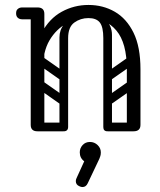

<svg xmlns="http://www.w3.org/2000/svg" viewBox="-20 -530 647 775"><path d="M118 -250Q118 -341 148.5 -398Q179 -455 229 -482.5Q279 -510 337 -510Q396 -510 443.5 -482.5Q491 -455 519 -398Q547 -341 547 -250H492Q492 -357 449.5 -407Q407 -457 337 -457Q291 -457 249 -435Q207 -413 180 -367.5Q153 -322 153 -250ZM131 0Q104 0 104 -26V-474Q104 -500 131 -500Q159 -500 159 -474V-26Q159 0 131 0ZM70 -452Q58 -452 51 -459Q45 -465 45 -476Q45 -488 51 -493Q58 -500 70 -500H121Q132 -500 138 -498.5Q144 -497 145 -495Q149 -491 152 -486Q155 -481 155 -476Q153 -463 146 -459Q142 -452 121 -452ZM519 0Q492 0 492 -26V-250Q492 -276 519 -276Q547 -276 547 -250V-26Q547 0 519 0ZM414 0Q397 0 397 -17V-379Q397 -396 414 -396Q432 -396 432 -380V-18Q432 0 414 0ZM337 -457Q305 -457 280 -439Q255 -421 255 -376V-281H220V-379Q220 -409 238 -431Q256 -453 285.5 -464.5Q315 -476 348 -476ZM337 -457 327 -476Q377 -476 404.5 -451.5Q432 -427 432 -389V-281H397V-376Q397 -421 383 -439Q369 -457 337 -457ZM115 -17Q115 -35 133 -35H236Q254 -35 254 -17Q254 0 235 0H132Q115 0 115 -17ZM399 -17Q399 -35 417 -35H520Q538 -35 538 -17Q538 0 519 0H416Q399 0 399 -17ZM130 -198Q140 -211 153 -202L247 -136Q261 -127 250 -111Q240 -98 227 -107L133 -173Q128 -177 126.5 -184Q125 -191 130 -198ZM130 -296Q140 -309 153 -300L247 -234Q261 -225 250 -209Q240 -196 227 -205L133 -271Q128 -275 126.5 -282Q125 -289 130 -296ZM237 0Q220 0 220 -17V-349Q220 -366 237 -366Q255 -366 255 -350V-18Q255 0 237 0ZM141 0Q124 0 124 -17V-349Q124 -366 141 -366Q159 -366 159 -350V-18Q159 0 141 0ZM433 -211Q418 -200 409 -214Q405 -219 404.5 -226Q404 -233 412 -239L489 -293Q504 -303 514 -289Q518 -283 517.5 -276.5Q517 -270 510 -265ZM435 -114Q420 -103 411 -117Q407 -122 406.5 -129Q406 -136 414 -142L491 -196Q506 -206 516 -192Q520 -186 519.5 -179.5Q519 -173 512 -168ZM301 222Q286 216 286 201Q286 195 289 189L320 121Q302 108 302 85Q302 68 313.5 55.5Q325 43 343 43Q361 43 374 55.5Q387 68 387 85Q387 94 385 100Q383 106 381 111L334 210Q327 225 313 225Q307 225 301 222Z"/></svg>

Font: Agu Display Uzo
Style: Regular
Weight: 400
Designer: Oluwaseun Badejo
Version: Version 1.103